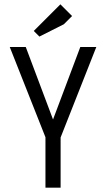

<svg xmlns="http://www.w3.org/2000/svg" viewBox="-20 -867 490 887"><path d="M190 0V-233L25 -650H99L225 -315L351 -650H425L260 -232V0ZM275 -755 162 -698 136 -724 259 -847 313 -793Z"/></svg>

Font: Unica One
Style: Regular
Weight: 400
Designer: Eduardo Rodriguez Tunni
Foundry: Eduardo Rodriguez Tunni
Version: Version 2.000; ttfautohint (v1.8.4.7-5d5b);gftools[0.9.23]